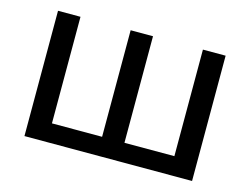

<svg xmlns="http://www.w3.org/2000/svg" viewBox="-79 -668 1039 798"><g transform="rotate(15 440.5 -269.5)"><path d="M801.3 0V-539.1H703.6V-80.6H488.8V-539.1H392.6V-80.6H176.8V-539.1H80.1V0Z"/></g></svg>

Font: Winston
Style: Regular
Weight: 400
Designer: Vernon Adams, Kim Jin-seong, David Berlow, Cristiano Sobral
Foundry: The Winston Project Authors
Version: Version 3.004